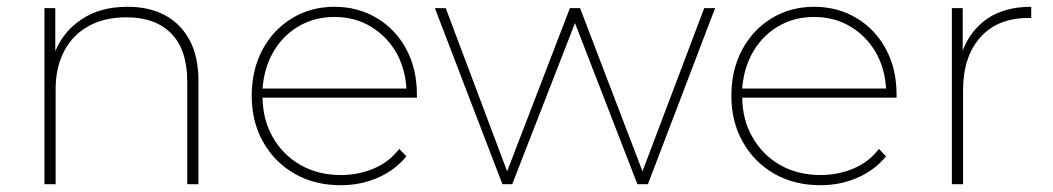

<svg xmlns="http://www.w3.org/2000/svg" viewBox="-20 -543 3103 566"><path d="M111 0V-519H143V-392Q167 -450 219 -485Q274 -523 356 -523Q420 -523 466.5 -498Q513 -473 539 -424.5Q565 -376 565 -305V0H532V-303Q532 -396 485 -444Q438 -492 353 -492Q288 -492 241 -466Q194 -440 169 -392Q144 -344 144 -280V0Z M985 3Q908 3 849 -30.5Q790 -64 756 -124Q722 -184 722 -260Q722 -337 753.5 -396Q785 -455 840.5 -489Q896 -523 966 -523Q1035 -523 1090.5 -490Q1146 -457 1177.5 -398.5Q1209 -340 1209 -264V-255H754Q755 -189 784 -139Q814 -86 866 -56.5Q918 -27 985 -27Q1036 -27 1081.5 -46Q1127 -65 1157 -104L1178 -82Q1143 -40 1092.5 -18.5Q1042 3 985 3ZM754 -282H1178Q1175 -337 1151 -383Q1123 -434 1075 -463.5Q1027 -493 966 -493Q905 -493 857 -463.5Q809 -434 782 -383Q758 -338 754 -282Z M1461 0 1262 -519H1294L1475 -38L1660 -519H1690L1874 -38L2056 -519H2088L1890 0H1859L1675 -475L1490 0Z M2399 3Q2322 3 2263 -30.5Q2204 -64 2170 -124Q2136 -184 2136 -260Q2136 -337 2167.5 -396Q2199 -455 2254.5 -489Q2310 -523 2380 -523Q2449 -523 2504.5 -490Q2560 -457 2591.5 -398.5Q2623 -340 2623 -264V-255H2168Q2169 -189 2198 -139Q2228 -86 2280 -56.5Q2332 -27 2399 -27Q2450 -27 2495.5 -46Q2541 -65 2571 -104L2592 -82Q2557 -40 2506.5 -18.5Q2456 3 2399 3ZM2168 -282H2592Q2589 -337 2565 -383Q2537 -434 2489 -463.5Q2441 -493 2380 -493Q2319 -493 2271 -463.5Q2223 -434 2196 -383Q2172 -338 2168 -282Z M2786 0V-519H2818V-394Q2840 -452 2889 -487Q2941 -523 3020 -523V-490H3011Q2921 -490 2870 -433Q2819 -376 2819 -276V0Z"/></svg>

Font: Montserrat Thin ExtraLight
Style: Regular
Weight: 250
Version: Version 9.000